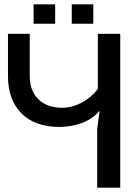

<svg xmlns="http://www.w3.org/2000/svg" viewBox="-20 -871 611 891"><path d="M431 -274 442 -355H440Q411 -320 362 -301Q313 -282 255 -282Q143 -282 80 -344.5Q17 -407 17 -519V-714H118V-519Q118 -450 158 -410.5Q198 -371 268 -371Q314 -371 358 -394Q402 -417 434 -458V-714H538V0H431ZM236 -851V-761H136V-851ZM313 -851H413V-761H313Z"/></svg>

Font: Non Bureau
Style: Regular
Weight: 400
Designer: Jona Saucedo
Foundry: Non Foundry
Version: Version 1.000; ttfautohint (v1.8.4)